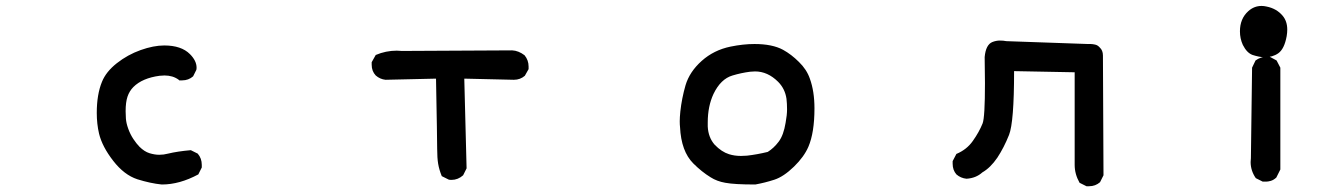

<svg xmlns="http://www.w3.org/2000/svg" viewBox="-20 -609 4540 650"><path d="M307.6 -226.6Q307.6 -289.1 325.2 -332Q338.9 -366.2 375.5 -395Q412.1 -423.8 456.1 -439.5Q500 -455.1 536.1 -455.1Q593.8 -455.1 623 -425.8Q645.5 -403.3 645.5 -379.9Q645.5 -374 644.5 -372.1L633.8 -350.6Q618.2 -336.9 596.7 -336.9Q593.8 -336.9 586.9 -336.9L585 -338.9Q565.4 -353.5 537.1 -353.5Q529.3 -353.5 520.5 -352.5Q461.9 -344.7 431.6 -314.5Q418 -300.8 411.6 -281.7Q405.3 -262.7 405.3 -232.4Q405.3 -223.6 406.2 -208Q407.2 -192.4 414.1 -173.3Q420.9 -154.3 431.6 -138.2Q442.4 -122.1 452.1 -112.3Q468.8 -95.7 486.3 -90.3Q503.9 -85 519 -85Q534.2 -85 548.8 -88.9Q581.1 -96.7 626 -100.6L649.4 -88.9Q663.1 -73.2 663.1 -50.8Q663.1 -47.9 663.1 -42L651.4 -18.6Q587.9 15.6 528.3 15.6H527.3Q489.3 11.7 445.3 -2Q400.4 -16.6 363.3 -64.5Q326.2 -112.3 315.4 -156.2Q307.6 -189.5 307.6 -226.6Z M1456.1 -342.8 1285.2 -338.9Q1266.6 -340.8 1252 -353.5Q1238.3 -368.2 1238.3 -389.6Q1238.3 -392.6 1238.3 -398.4L1252 -422.9Q1286.1 -437.5 1323.2 -437.5Q1332 -437.5 1340.8 -436.5L1713.9 -438.5Q1735.4 -437.5 1755.9 -421.9Q1769.5 -405.3 1769.5 -383.8Q1769.5 -380.9 1769.5 -375L1756.8 -352.5Q1741.2 -338.9 1719.7 -338.9L1551.8 -342.8L1559.6 -39.1L1547.9 -15.6Q1530.3 0 1508.8 0Q1501 0 1499 -1L1475.6 -12.7Q1466.8 -34.2 1463.4 -54.2Q1460 -74.2 1460 -105.5Q1460 -136.7 1456.1 -342.8Z M2536.1 15.6Q2465.8 15.6 2435.5 9.8Q2407.2 4.9 2385.7 -8.8Q2355.5 -27.3 2327.1 -55.7Q2286.1 -96.7 2282.2 -178.7Q2281.2 -186.5 2281.2 -198.7Q2281.2 -210.9 2283.2 -231.4Q2288.1 -276.4 2300.8 -320.3Q2314.5 -366.2 2355.5 -402.8Q2396.5 -439.5 2453.1 -451.2Q2496.1 -460 2534.2 -460Q2594.7 -460 2630.9 -440.4Q2659.2 -424.8 2684.6 -399.4Q2710.9 -374 2721.7 -342.8Q2737.3 -299.8 2737.3 -242.2Q2737.3 -160.2 2716.8 -112.3Q2702.1 -78.1 2668 -44.9Q2632.8 -10.7 2601.1 -0.5Q2569.3 9.8 2537.1 15.6ZM2639.6 -193.4Q2644.5 -219.7 2644.5 -238.8Q2644.5 -257.8 2642.6 -274.4Q2637.7 -308.6 2614.3 -332Q2579.1 -367.2 2536.1 -367.2Q2528.3 -367.2 2519.5 -366.2Q2489.3 -362.3 2460 -353.5Q2419.9 -341.8 2395.5 -291Q2376 -249 2376 -194.3Q2376 -187.5 2376 -180.7Q2377.9 -143.6 2399.4 -119.1Q2422.9 -94.7 2448.2 -86.9Q2466.8 -81.1 2488.3 -81.1Q2498 -81.1 2508.8 -82Q2543 -85.9 2579.1 -94.7Q2599.6 -107.4 2616.2 -129.4Q2632.8 -151.4 2639.6 -193.4Z M3618.2 -50.8Q3618.2 -54.7 3618.2 -58.6V-364.3L3413.1 -368.2Q3413.1 -195.3 3396 -152.3Q3378.9 -109.4 3356.4 -75.2Q3333 -41 3305.7 -25.4Q3284.2 -5.9 3252 -3.9Q3232.4 -5.9 3217.8 -18.6Q3205.1 -33.2 3205.1 -54.7Q3205.1 -57.6 3205.1 -63.5L3217.8 -87.9Q3252.9 -102.5 3273.4 -131.8Q3294.9 -162.1 3306.6 -191.4Q3314.5 -211.9 3314.5 -327.1Q3314.5 -365.2 3313.5 -415Q3313.5 -415 3313.5 -416Q3317.4 -458 3339.8 -466.8Q3352.5 -471.7 3364.7 -471.7Q3377 -471.7 3386.7 -469.7L3663.1 -460Q3666 -460 3672.4 -460Q3678.7 -460 3687.5 -458Q3696.3 -456.1 3703.1 -448.2Q3713.9 -438.5 3713.9 -420.9Q3713.9 -419.9 3713.9 -418.9L3715.8 -15.6L3704.1 7.8Q3688.5 21.5 3667 21.5Q3664.1 21.5 3658.2 21.5L3634.8 9.8Q3618.2 -19.5 3618.2 -50.8Z M4213.9 -60.5Q4213.9 -66.4 4214.8 -73.2L4218.8 -379.9L4230.5 -404.3Q4248 -417 4269.5 -417Q4272.5 -417 4278.3 -417L4301.8 -404.3L4314.5 -379.9V-35.2L4300.8 -7.8Q4291 1 4281.7 3.4Q4272.5 5.9 4266.6 5.9Q4260.7 5.9 4254.9 5.9L4231.4 -5.9Q4213.9 -31.2 4213.9 -60.5ZM4177.7 -502.9Q4177.7 -545.9 4206.1 -571.3Q4225.6 -588.9 4251 -588.9Q4258.8 -588.9 4267.6 -586.9Q4301.8 -580.1 4322.3 -555.7Q4337.9 -537.1 4337.9 -508.8Q4337.9 -498 4335.9 -486.3Q4328.1 -443.4 4307.6 -428.7Q4288.1 -415 4259.8 -415Q4242.2 -416 4220.7 -422.9Q4201.2 -429.7 4187.5 -457Q4177.7 -478.5 4177.7 -502.9Z"/></svg>

Font: JasonHandwriting2
Style: SemiBold
Weight: 600
Version: Version 1.04.7